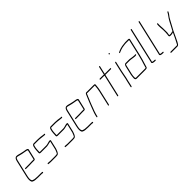

<svg xmlns="http://www.w3.org/2000/svg" viewBox="261 -1961 3374 3374"><g transform="rotate(-45 1948.0 -274.5)"><path d="M191 -3C166 -3 139 -6 122 -14C114 -17 105 -19 102 -27C87 -52 93 -96 104 -142L175 -449C176 -454 178 -460 181 -468C188 -485 191 -496 210 -496C216 -496 220 -496 224 -495C235 -492 253 -488 266 -484C300 -476 332 -467 368 -463L384 -460C398 -458 429 -455 425 -439L384 -261H331C318 -261 283 -259 269 -259H174C168 -259 162 -254 161 -248C160 -242 163 -238 169 -238H264C278 -238 313 -240 326 -240H380C390 -240 402 -247 404 -257L447 -440C454 -472 419 -475 393 -481L376 -483C371 -484 365 -485 359 -486C339 -489 319 -495 299 -499C271 -504 246 -517 214 -517C178 -517 163 -486 154 -449L83 -142C71 -90 67 -43 82 -14C96 11 143 18 186 18C196 18 205 20 215 20H307C320 20 335 31 343 16C351 1 327 -1 312 -1H220C209 -1 202 -3 191 -3Z M835 -446H828C820 -446 806 -449 799 -449C770 -454 738 -459 704 -459C697 -460 691 -460 684 -460H580C565 -460 548 -440 545 -425L535 -383C532 -371 532 -358 531 -348C528 -324 529 -302 527 -277C526 -262 541 -256 559 -256H710C723 -256 730 -260 742 -261C765 -266 789 -274 814 -277L777 -118C776 -112 773 -106 771 -101C765 -89 750 -40 736 -40C725 -37 712 -36 700 -36H574C556 -36 539 -40 523 -40H517C511 -40 505 -36 504 -30C503 -24 505 -19 511 -19H517C521 -19 526 -18 531 -17C542 -16 557 -15 569 -15H695C719 -15 748 -17 758 -34L768 -48C772 -53 775 -59 778 -66C784 -84 793 -98 798 -118L835 -278C838 -289 832 -298 821 -298C783 -298 751 -277 715 -277H564C559 -277 554 -278 549 -279V-280C550 -298 549 -319 551 -335C553 -351 552 -366 556 -383L566 -425C566 -427 571 -436 575 -439H678C685 -439 692 -439 699 -438C705 -438 711 -438 717 -437C742 -434 770 -431 793 -428C802 -428 815 -425 823 -425H830C836 -425 842 -430 843 -436C844 -442 841 -446 835 -446Z M1258 -446H1251C1243 -446 1229 -449 1222 -449C1193 -454 1161 -459 1127 -459C1120 -460 1114 -460 1107 -460H1003C988 -460 971 -440 968 -425L958 -383C955 -371 955 -358 954 -348C951 -324 952 -302 950 -277C949 -262 964 -256 982 -256H1133C1146 -256 1153 -260 1165 -261C1188 -266 1212 -274 1237 -277L1200 -118C1199 -112 1196 -106 1194 -101C1188 -89 1173 -40 1159 -40C1148 -37 1135 -36 1123 -36H997C979 -36 962 -40 946 -40H940C934 -40 928 -36 927 -30C926 -24 928 -19 934 -19H940C944 -19 949 -18 954 -17C965 -16 980 -15 992 -15H1118C1142 -15 1171 -17 1181 -34L1191 -48C1195 -53 1198 -59 1201 -66C1207 -84 1216 -98 1221 -118L1258 -278C1261 -289 1255 -298 1244 -298C1206 -298 1174 -277 1138 -277H987C982 -277 977 -278 972 -279V-280C973 -298 972 -319 974 -335C976 -351 975 -366 979 -383L989 -425C989 -427 994 -436 998 -439H1101C1108 -439 1115 -439 1122 -438C1128 -438 1134 -438 1140 -437C1165 -434 1193 -431 1216 -428C1225 -428 1238 -425 1246 -425H1253C1259 -425 1265 -430 1266 -436C1267 -442 1264 -446 1258 -446Z M1434 -3C1409 -3 1382 -6 1365 -14C1357 -17 1348 -19 1345 -27C1330 -52 1336 -96 1347 -142L1418 -449C1419 -454 1421 -460 1424 -468C1431 -485 1434 -496 1453 -496C1459 -496 1463 -496 1467 -495C1478 -492 1496 -488 1509 -484C1543 -476 1575 -467 1611 -463L1627 -460C1641 -458 1672 -455 1668 -439L1627 -261H1574C1561 -261 1526 -259 1512 -259H1417C1411 -259 1405 -254 1404 -248C1403 -242 1406 -238 1412 -238H1507C1521 -238 1556 -240 1569 -240H1623C1633 -240 1645 -247 1647 -257L1690 -440C1697 -472 1662 -475 1636 -481L1619 -483C1614 -484 1608 -485 1602 -486C1582 -489 1562 -495 1542 -499C1514 -504 1489 -517 1457 -517C1421 -517 1406 -486 1397 -449L1326 -142C1314 -90 1310 -43 1325 -14C1339 11 1386 18 1429 18C1439 18 1448 20 1458 20H1550C1563 20 1578 31 1586 16C1594 1 1570 -1 1555 -1H1463C1452 -1 1445 -3 1434 -3Z M1713 -7 1719 -34C1720 -39 1722 -48 1726 -59C1734 -94 1748 -122 1760 -156C1774 -200 1792 -237 1808 -281C1816 -298 1821 -308 1827 -325C1830 -336 1837 -350 1841 -361C1846 -376 1858 -393 1861 -408C1863 -412 1865 -420 1871 -420C1878 -419 1886 -419 1893 -419H2050C2055 -419 2059 -419 2063 -418H2064C2064 -414 2063 -409 2062 -404C2059 -368 2055 -332 2046 -292L1981 -8C1980 -3 1983 3 1988 3C1993 3 2001 -3 2002 -8L2067 -292C2074 -322 2079 -353 2081 -381C2082 -395 2085 -413 2085 -425C2083 -439 2072 -440 2055 -440H1898C1891 -440 1884 -440 1877 -441C1857 -442 1847 -427 1841 -410C1839 -401 1831 -387 1828 -380C1822 -364 1812 -344 1806 -327C1800 -310 1795 -302 1788 -284C1776 -253 1764 -224 1753 -194C1734 -142 1711 -91 1698 -34L1692 -7C1691 -1 1693 4 1699 4C1705 4 1712 -1 1713 -7Z M2346 -594 2311 -442H2308C2299 -443 2292 -444 2284 -444H2212C2206 -444 2200 -440 2199 -434C2198 -428 2201 -423 2207 -423H2279C2288 -423 2298 -421 2306 -421L2211 -8C2210 -2 2213 2 2219 2C2225 2 2231 -2 2232 -8L2327 -421H2465C2471 -421 2478 -426 2479 -432C2480 -438 2476 -442 2470 -442H2332L2367 -594C2368 -600 2365 -605 2359 -605C2353 -605 2347 -600 2346 -594Z M2599 -448 2557 -265C2546 -217 2540 -170 2529 -123C2524 -107 2521 -92 2518 -79L2490 45C2489 50 2493 56 2498 56C2503 56 2510 50 2511 45L2539 -79C2542 -93 2546 -107 2550 -122C2561 -170 2567 -217 2578 -265L2620 -448C2621 -454 2618 -458 2612 -458C2606 -458 2600 -454 2599 -448ZM2626 -629C2630 -624 2635 -619 2644 -626C2653 -633 2649 -639 2645 -644C2637 -655 2620 -640 2626 -629Z M2684 -274 2644 -101C2638 -73 2639 -47 2636 -23C2636 -2 2645 16 2670 16H2880C2894 16 2901 16 2914 13C2932 10 2937 -8 2941 -27C2942 -33 2944 -40 2947 -47C2967 -110 2989 -182 3005 -252L3075 -556C3079 -572 3066 -580 3049 -580H2979C2966 -580 2954 -577 2943 -576C2908 -573 2875 -568 2845 -558C2822 -548 2800 -544 2779 -531C2765 -524 2772 -506 2786 -514C2805 -524 2827 -530 2848 -538C2869 -546 2896 -550 2920 -553C2939 -555 2955 -559 2974 -559H3044C3049 -559 3052 -558 3054 -556L2984 -253C2976 -218 2964 -176 2955 -142C2943 -100 2929 -66 2920 -27C2919 -22 2918 -16 2915 -9V-8C2903 -5 2898 -5 2885 -5H2675C2661 -5 2657 -15 2658 -27C2657 -50 2659 -73 2665 -101L2705 -274C2706 -278 2712 -295 2717 -295H2803C2809 -295 2815 -295 2821 -294L2839 -292C2846 -291 2853 -290 2861 -289C2884 -287 2900 -281 2924 -281C2939 -281 2960 -279 2962 -294C2964 -309 2944 -302 2930 -302C2901 -302 2874 -309 2847 -312L2828 -315C2821 -316 2815 -316 2808 -316H2722C2704 -316 2689 -294 2684 -274Z M3200 -661 3053 -24C3049 -7 3043 0 3052 11C3060 21 3073 24 3092 26C3099 26 3107 26 3114 27L3125 28C3138 29 3144 8 3131 7L3120 6C3113 5 3105 5 3098 5C3088 4 3067 2 3069 -8C3071 -13 3073 -19 3074 -24L3221 -661C3222 -667 3219 -672 3213 -672C3207 -672 3201 -667 3200 -661Z M3396 -661 3249 -24C3245 -7 3239 0 3248 11C3256 21 3269 24 3288 26C3295 26 3303 26 3310 27L3321 28C3334 29 3340 8 3327 7L3316 6C3309 5 3301 5 3294 5C3284 4 3263 2 3265 -8C3267 -13 3269 -19 3270 -24L3417 -661C3418 -667 3415 -672 3409 -672C3403 -672 3397 -667 3396 -661Z M3615 -98H3648C3665 -98 3680 -104 3694 -109C3689 -97 3683 -87 3677 -75L3665 -49C3661 -40 3657 -31 3652 -21L3638 7C3623 39 3607 67 3592 95C3587 102 3584 102 3575 102H3424C3419 102 3413 108 3412 113C3411 118 3415 123 3420 123H3571C3607 123 3615 92 3631 67C3639 51 3649 30 3657 13L3671 -16C3676 -26 3680 -35 3684 -44L3696 -70C3706 -91 3713 -102 3723 -127C3733 -149 3738 -154 3747 -171C3765 -204 3780 -235 3799 -267C3812 -294 3826 -315 3840 -340C3857 -364 3878 -386 3890 -413C3895 -422 3901 -432 3891 -435C3877 -440 3871 -415 3864 -406C3856 -395 3850 -382 3840 -371C3821 -347 3805 -319 3789 -292C3773 -260 3755 -230 3740 -198C3727 -171 3717 -161 3704 -131C3703 -130 3702 -128 3702 -127C3699 -129 3697 -130 3694 -129C3679 -126 3667 -119 3652 -119H3619C3612 -119 3617 -140 3618 -147C3623 -167 3624 -185 3623 -201C3624 -231 3622 -259 3622 -288L3620 -314C3620 -323 3620 -330 3619 -337C3617 -354 3618 -377 3619 -397L3620 -407C3620 -420 3600 -417 3598 -404V-393C3597 -386 3596 -379 3596 -372C3596 -358 3595 -343 3597 -331C3600 -309 3600 -281 3602 -259C3603 -239 3601 -216 3602 -196C3602 -180 3600 -163 3598 -146C3592 -122 3592 -98 3615 -98Z"/></g></svg>

Font: Electronic
Style: ThnIt
Weight: 100
Version: Version 1.011